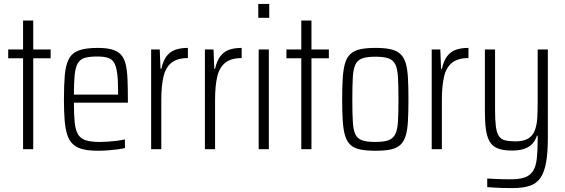

<svg xmlns="http://www.w3.org/2000/svg" viewBox="-20 -763 2891 982"><path d="M98 0V-465H22V-510H98V-658H150V-510H239V-465H150V0Z M481 8Q434 8 402.5 0Q371 -8 352 -26.5Q333 -45 323.5 -75Q314 -105 310.5 -149.5Q307 -194 307 -254Q307 -329 311.5 -379.5Q316 -430 332 -461Q348 -492 383 -505Q418 -518 480 -518Q524 -518 552.5 -510Q581 -502 598 -484Q615 -466 622.5 -435.5Q630 -405 632 -360.5Q634 -316 634 -256V-238H358Q358 -176 362 -137Q366 -98 379 -76Q392 -54 418.5 -45.5Q445 -37 490 -37Q510 -37 532.5 -38.5Q555 -40 578 -43Q601 -46 619 -50V-6Q604 -2 581 1Q558 4 532 6Q506 8 481 8ZM584 -259V-294Q584 -355 579 -390.5Q574 -426 562.5 -444Q551 -462 530 -468Q509 -474 477 -474Q437 -474 413.5 -467Q390 -460 378 -439.5Q366 -419 362 -381Q358 -343 358 -279H603Z M753 0V-510H797L801 -411H805Q814 -452 832 -475.5Q850 -499 877 -508.5Q904 -518 941 -518V-466Q887 -466 857 -442Q827 -418 816 -370.5Q805 -323 805 -252V0Z M1028 0V-510H1072L1076 -411H1080Q1089 -452 1107 -475.5Q1125 -499 1152 -508.5Q1179 -518 1216 -518V-466Q1162 -466 1132 -442Q1102 -418 1091 -370.5Q1080 -323 1080 -252V0Z M1301 -672V-743H1357V-672ZM1303 0V-510H1355V0Z M1521 0V-465H1445V-510H1521V-658H1573V-510H1662V-465H1573V0Z M1901 8Q1853 8 1822 1.5Q1791 -5 1772.5 -22Q1754 -39 1745 -69Q1736 -99 1733 -144.5Q1730 -190 1730 -254Q1730 -319 1733 -364.5Q1736 -410 1745 -440Q1754 -470 1772.5 -487Q1791 -504 1822 -511Q1853 -518 1901 -518Q1948 -518 1978.5 -511Q2009 -504 2027.5 -487Q2046 -470 2055 -440Q2064 -410 2066.5 -364.5Q2069 -319 2069 -254Q2069 -190 2066.5 -144.5Q2064 -99 2055 -69Q2046 -39 2027.5 -22Q2009 -5 1978.5 1.5Q1948 8 1901 8ZM1899 -37Q1943 -37 1966.5 -45.5Q1990 -54 2001.5 -76.5Q2013 -99 2015.5 -142Q2018 -185 2018 -254Q2018 -324 2015.5 -367.5Q2013 -411 2002 -433.5Q1991 -456 1967 -464.5Q1943 -473 1900 -473Q1857 -473 1833 -464.5Q1809 -456 1798 -433.5Q1787 -411 1784.5 -367.5Q1782 -324 1782 -254Q1782 -185 1784.5 -141.5Q1787 -98 1797.5 -76Q1808 -54 1832 -45.5Q1856 -37 1899 -37Z M2188 0V-510H2232L2236 -411H2240Q2249 -452 2267 -475.5Q2285 -499 2312 -508.5Q2339 -518 2376 -518V-466Q2322 -466 2292 -442Q2262 -418 2251 -370.5Q2240 -323 2240 -252V0Z M2601 199Q2576 199 2552.5 198.5Q2529 198 2509 196.5Q2489 195 2472 194V150Q2490 151 2509 152Q2528 153 2549.5 153.5Q2571 154 2593 154Q2638 154 2665 144Q2692 134 2706.5 111Q2721 88 2725.5 48.5Q2730 9 2730 -51V-69H2726Q2719 -46 2704 -29Q2689 -12 2663.5 -2.5Q2638 7 2597 7Q2552 7 2524.5 -4.5Q2497 -16 2483.5 -40.5Q2470 -65 2465 -103Q2460 -141 2460 -195V-510H2512V-203Q2512 -150 2516 -117.5Q2520 -85 2531 -68Q2542 -51 2562.5 -45.5Q2583 -40 2616 -40Q2658 -40 2681.5 -54.5Q2705 -69 2715.5 -96.5Q2726 -124 2728 -162Q2730 -200 2730 -246V-510H2782V-59Q2782 18 2773 68Q2764 118 2744 147Q2724 176 2689 187.5Q2654 199 2601 199Z"/></svg>

Font: Saira Condensed Light
Style: Regular
Weight: 300
Width: 3
Designer: Hector Gatti with collaboration of the Omnibus-Type team
Foundry: Omnibus-Type
Version: Version 1.101